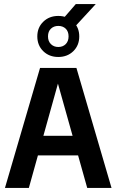

<svg xmlns="http://www.w3.org/2000/svg" viewBox="-20 -932 578 952"><path d="M4.5 0 178.5 -595H359L533 0H412.5L260.5 -541.5H274L123 0ZM108 -161.5 131 -258.5H405L429 -161.5ZM269 -649.5Q224 -649.5 194.5 -678.2Q165 -707 165 -751.5Q165 -795.5 194.5 -824.2Q224 -853 269 -853Q314 -853 343.5 -824.2Q373 -795.5 373 -751.5Q373 -707 343.5 -678.2Q314 -649.5 269 -649.5ZM269 -699Q291.5 -699 305.8 -713.2Q320 -727.5 320 -751.5Q320 -776 305.8 -789.8Q291.5 -803.5 269 -803.5Q247 -803.5 232.5 -789.8Q218 -776 218 -751.5Q218 -727.5 232.5 -713.2Q247 -699 269 -699ZM344 -791.5 284 -829 356 -912H455Z"/></svg>

Font: Encode Sans SC Condensed SemiBold
Style: Regular
Weight: 600
Width: 3
Designer: Multiple Designers
Foundry: Impallari Type
Version: Version 3.002